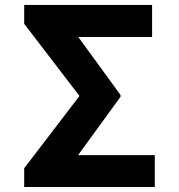

<svg xmlns="http://www.w3.org/2000/svg" viewBox="-20 -744 713 764"><path d="M595.9 -126.8H290.8L459.5 -358.7V-366.1L291.5 -596.9H585.2V-724.4H76.3V-649.1L296.2 -362.2L76.3 -74.6V0H595.9Z"/></svg>

Font: Magic Ui Pro
Style: Bold
Weight: 700
Designer: Stefan Endress, Andreas Faust
Version: Version 1.000;FEAKit 1.0